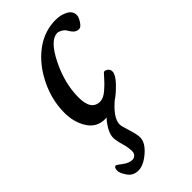

<svg xmlns="http://www.w3.org/2000/svg" viewBox="-221 -487 810 810"><g transform="rotate(-45 184.5 -81.5)"><path d="M111 94Q111 67 136 32.5Q161 -2 202 -23H239Q170 32 170 74Q170 83 181.5 119Q193 155 193 173Q193 204 156.5 235.5Q120 267 89 267Q58 267 41.5 243Q25 219 25 204Q25 184 37 184Q40 184 61.5 200.5Q83 217 103 217Q113 217 120.5 209.5Q128 202 128 190Q128 168 119.5 139.5Q111 111 111 94ZM292 -430Q321 -430 345 -417.5Q369 -405 369 -381Q369 -369 357 -350.5Q345 -332 334 -332Q323 -332 314 -338Q305 -344 292 -366Q288 -373 276.5 -379.5Q265 -386 257 -386Q214 -386 171 -300Q128 -214 128 -130Q128 -53 180 -53Q200 -53 223 -72.5Q246 -92 262.5 -111.5Q279 -131 282 -131Q291 -131 299 -124.5Q307 -118 307 -106Q307 -81 253.5 -33.5Q200 14 143 14Q93 14 66.5 -28Q40 -70 40 -126Q40 -213 86 -294Q122 -357 175 -393.5Q228 -430 292 -430Z"/></g></svg>

Font: EB Garamond 08
Style: Italic
Weight: 400
Italic angle: -14°
Version: Version 0.016